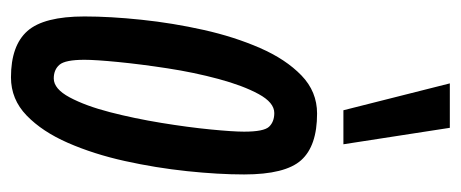

<svg xmlns="http://www.w3.org/2000/svg" viewBox="-265 -565 840 350"><g transform="rotate(90 155.0 -390.0)"><path d="M121 10Q63 10 36.5 -20Q10 -50 10 -124Q10 -171 16 -228Q22 -285 34.5 -341Q47 -397 67.5 -444Q88 -491 117.5 -519.5Q147 -548 187 -548Q246 -548 272 -519Q298 -490 298 -415Q298 -368 292 -311Q286 -254 273.5 -197.5Q261 -141 240.5 -94Q220 -47 190.5 -18.5Q161 10 121 10ZM123 -68Q142 -68 157.5 -97Q173 -126 184.5 -170.5Q196 -215 204 -264Q212 -313 216 -354Q220 -395 220 -415Q220 -451 211 -460.5Q202 -470 186 -470Q167 -470 151.5 -441.5Q136 -413 124 -368.5Q112 -324 104.5 -275Q97 -226 93 -185Q89 -144 89 -124Q89 -89 98 -78.5Q107 -68 123 -68ZM181 -596 132 -790H213L243 -596Z"/></g></svg>

Font: Georama Extra Condensed Medium
Style: Italic
Weight: 500
Width: 2
Italic angle: -9°
Designer: Jean-Baptiste Levee
Foundry: Production Type
Version: Version 1.000